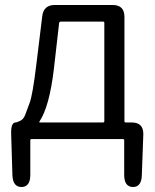

<svg xmlns="http://www.w3.org/2000/svg" viewBox="-20 -560 625 773"><path d="M67 193Q32 193 30 146L25 -18Q23 -67 43 -67Q48 -67 64 -75Q75 -81 82 -99Q90 -122 99 -145Q111 -175 126 -298L150 -494Q155 -540 201 -540H433Q481 -540 481 -492V-72Q481 -67 486 -67H510Q558 -67 557 -19L551 145Q550 193 515 193Q480 192 480 144V5Q480 0 475 0H107Q102 0 102 5V144Q102 192 67 193ZM139 -71Q136 -67 141 -67H395Q400 -67 400 -72V-468Q400 -473 395 -473H225Q219 -473 218 -467L197 -283Q179 -131 139 -71Z"/></svg>

Font: Resource Han Rounded KR Normal
Style: Regular
Weight: 350
Designer: Cyano Hao (round all glyphs); Ryoko NISHIZUKA 西塚涼子 (kana, bopomofo & ideographs); Paul D. Hunt (Latin, Greek & Cyrillic)
Foundry: Cyano Hao
Version: 0.990